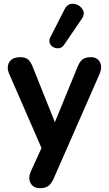

<svg xmlns="http://www.w3.org/2000/svg" viewBox="-20 -796 569 1004"><path d="M314 -560Q304 -546 288.5 -544Q273 -542 259.5 -549Q246 -556 240.5 -570Q235 -584 243 -601L318 -748Q330 -772 350.5 -775.5Q371 -779 390 -768Q409 -757 416 -738Q423 -719 408 -698ZM190 188Q154 188 140 161.5Q126 135 141 101L197 -22L28 -410Q13 -445 28.5 -471Q44 -497 87 -497Q111 -497 125.5 -486Q140 -475 152 -444L267 -157L385 -445Q397 -475 412.5 -486Q428 -497 455 -497Q489 -497 502.5 -471Q516 -445 501 -410L261 137Q248 166 232 177Q216 188 190 188Z"/></svg>

Font: Chiron GoRound TC SB
Style: Regular
Weight: 500
Designer: Ryoko NISHIZUKA 西塚涼子 (kana, bopomofo & ideographs); Paul D. Hunt (Latin, Greek & Cyrillic); Sandoll Communications 산돌커뮤니
Foundry: Adobe
Version: Version 1.000;hotconv 1.1.1;makeotfexe 2.6.0